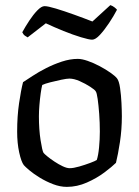

<svg xmlns="http://www.w3.org/2000/svg" viewBox="-20 -730 543 750"><path d="M241 0Q215 0 187.5 -10.5Q160 -21 135.5 -36Q111 -51 94.5 -65Q78 -79 73 -85Q63 -98 55 -134.5Q47 -171 47 -216Q47 -276 54.5 -327Q62 -378 70 -409Q84 -418 107.5 -433.5Q131 -449 160.5 -464Q190 -479 222 -489.5Q254 -500 284 -500Q300 -500 323 -492Q346 -484 369.5 -471.5Q393 -459 411.5 -446Q430 -433 437 -424Q445 -414 449 -386.5Q453 -359 454.5 -328Q456 -297 456 -276Q456 -224 448.5 -175Q441 -126 433 -94Q418 -79 388 -56.5Q358 -34 319.5 -17Q281 0 241 0ZM252 -73Q267 -73 289.5 -79.5Q312 -86 332 -93.5Q352 -101 358 -105Q364 -123 367 -154.5Q370 -186 370 -216Q370 -251 367.5 -285Q365 -319 361.5 -343.5Q358 -368 354 -373Q351 -379 332.5 -391Q314 -403 291.5 -413Q269 -423 251 -423Q241 -423 219.5 -418.5Q198 -414 176.5 -408.5Q155 -403 145 -398Q142 -387 139 -365.5Q136 -344 134 -320Q132 -296 132 -276Q132 -224 138.5 -182.5Q145 -141 150 -133Q153 -129 164.5 -119.5Q176 -110 192.5 -99Q209 -88 225 -80.5Q241 -73 252 -73ZM340 -575Q328 -575 296.5 -584.5Q265 -594 228 -609Q191 -624 159 -639L88 -584Q84 -586 77.5 -590.5Q71 -595 67 -604Q79 -626 94.5 -649.5Q110 -673 126 -689.5Q142 -706 154 -706Q167 -706 198.5 -696.5Q230 -687 269 -673Q308 -659 341 -646L411 -710Q420 -707 427 -701.5Q434 -696 437 -692Q424 -667 406 -640Q388 -613 370.5 -594Q353 -575 340 -575Z"/></svg>

Font: Texturina 72pt Medium
Style: Regular
Weight: 500
Designer: Guillermo Torres Carreño
Foundry: Omnibus-Type
Version: Version 1.002; ttfautohint (v1.8.3)